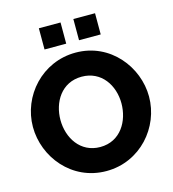

<svg xmlns="http://www.w3.org/2000/svg" viewBox="-130 -1015 1020 1129"><g transform="rotate(-15 380.0 -451.0)"><path d="M211 -779H343V-908H211ZM421 -779H553V-908H421ZM27 -356C27 -173 168 6 379 6C585 6 733 -166 733 -353C733 -533 593 -714 382 -714C177 -714 27 -544 27 -356ZM380 -140C259 -140 194 -245 194 -354C194 -461 256 -568 380 -568C500 -568 566 -466 566 -356C566 -250 505 -140 380 -140Z"/></g></svg>

Font: FIGSv2-sans-serif ExtraBold
Style: Regular
Weight: 800
Designer: Matt McInerney, Pablo Impallari, Rodrigo Fuenzalida,Mirko Velimirovic
Foundry: Matt McInerney, Pablo Impallari, Rodrigo Fuenzalida
Version: Version 4.021;hotconv 1.0.109;makeotfexe 2.5.65596